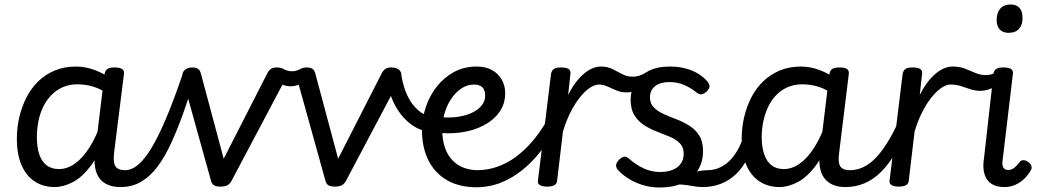

<svg xmlns="http://www.w3.org/2000/svg" viewBox="-20 -815 4616 854"><path d="M223 17Q173 17 135 -7.5Q97 -32 76 -80Q55 -128 55 -198Q55 -248 66 -294.5Q77 -341 98 -382Q119 -423 150.5 -453.5Q182 -484 224 -501.5Q266 -519 318 -519Q360 -519 401.5 -503.5Q443 -488 477 -462L472 -388Q431 -419 395.5 -429.5Q360 -440 324 -440Q289 -440 260 -427.5Q231 -415 209 -392.5Q187 -370 172.5 -340.5Q158 -311 151 -276.5Q144 -242 144 -205Q144 -161 154.5 -129Q165 -97 187 -80Q209 -63 242 -63Q279 -63 313.5 -87.5Q348 -112 378.5 -160Q409 -208 433 -279L452 -222Q424 -131 385 -79Q346 -27 304 -5Q262 17 223 17ZM516 17Q483 17 459 6.5Q435 -4 421 -24Q407 -44 402.5 -73.5Q398 -103 403 -141L445 -485Q448 -502 458 -508.5Q468 -515 489 -515Q514 -515 524 -507.5Q534 -500 531 -483L488 -140Q482 -94 493 -76Q504 -58 536 -58Q548 -58 553.5 -46.5Q559 -35 557 -20.5Q555 -6 545 5.5Q535 17 516 17Z M516 17Q503 17 498 5.5Q493 -6 495.5 -20.5Q498 -35 508 -46.5Q518 -58 536 -58Q567 -58 597 -84.5Q627 -111 658 -164Q689 -217 722.5 -297.5Q756 -378 793 -487Q797 -502 813 -502Q829 -502 841.5 -493Q854 -484 850 -471Q822 -388 796 -314.5Q770 -241 742 -180Q714 -119 681.5 -75Q649 -31 608.5 -7Q568 17 516 17Z M961 15Q939 15 930 8Q921 1 918 -13L792 -466Q787 -487 799 -501Q811 -515 835 -515Q851 -515 860.5 -509Q870 -503 874 -486L975 -109L1169 -489Q1177 -504 1186.5 -509.5Q1196 -515 1211 -515Q1239 -515 1250 -500.5Q1261 -486 1251 -466L1010 -11Q1004 1 993 8Q982 15 961 15Z M1273 -431Q1257 -431 1242.5 -436Q1228 -441 1216 -448Q1205 -455 1205.5 -466.5Q1206 -478 1212 -488.5Q1218 -499 1226.5 -505.5Q1235 -512 1239 -509Q1248 -504 1258 -501Q1268 -498 1279 -498Q1289 -498 1299 -501Q1309 -504 1318 -509Q1325 -514 1333 -503Q1341 -492 1342.5 -476Q1344 -460 1330 -450Q1319 -441 1303 -436Q1287 -431 1273 -431Z M1470 15Q1448 15 1439 8Q1430 1 1427 -13L1301 -466Q1296 -487 1308 -501Q1320 -515 1344 -515Q1360 -515 1369.5 -509Q1379 -503 1383 -486L1484 -109L1678 -489Q1686 -504 1695.5 -509.5Q1705 -515 1720 -515Q1748 -515 1759 -500.5Q1770 -486 1760 -466L1519 -11Q1513 1 1502 8Q1491 15 1470 15Z M1876 -230Q1834 -241 1803 -266Q1772 -291 1750.5 -324Q1729 -357 1717 -393.5Q1705 -430 1701 -464Q1699 -478 1707.5 -487Q1716 -496 1729 -500Q1742 -504 1752 -502Q1762 -500 1764 -491Q1768 -458 1778 -426Q1788 -394 1804.5 -367Q1821 -340 1844 -321.5Q1867 -303 1895 -296Q1908 -293 1911 -281.5Q1914 -270 1910.5 -257Q1907 -244 1898 -235.5Q1889 -227 1876 -230Z M1915 -297Q1960 -290 2000 -293.5Q2040 -297 2071.5 -310Q2103 -323 2120.5 -343.5Q2138 -364 2138 -390Q2138 -416 2124.5 -427.5Q2111 -439 2089 -439Q2057 -439 2030.5 -420.5Q2004 -402 1985 -372.5Q1966 -343 1956.5 -308Q1947 -273 1947 -240Q1947 -193 1959 -158.5Q1971 -124 1993 -101.5Q2015 -79 2044 -68.5Q2073 -58 2106 -58Q2120 -58 2126.5 -46.5Q2133 -35 2132.5 -20Q2132 -5 2124 6.5Q2116 18 2102 18Q2022 18 1967.5 -14Q1913 -46 1885 -103Q1857 -160 1857 -235Q1857 -287 1873.5 -337.5Q1890 -388 1922 -429Q1954 -470 1999 -494.5Q2044 -519 2101 -519Q2138 -519 2166 -504.5Q2194 -490 2210.5 -463Q2227 -436 2227 -400Q2227 -352 2200.5 -315.5Q2174 -279 2129 -256Q2084 -233 2027 -225.5Q1970 -218 1908 -227Z M2096 18Q2087 18 2082 6.5Q2077 -5 2078 -20Q2079 -35 2085 -46.5Q2091 -58 2101 -58Q2149 -58 2192.5 -73.5Q2236 -89 2274 -117Q2312 -145 2345 -183Q2378 -221 2405 -266Q2411 -275 2423 -271.5Q2435 -268 2444 -259Q2453 -250 2448 -241Q2421 -189 2385 -142.5Q2349 -96 2305 -60Q2261 -24 2209 -3Q2157 18 2096 18Z M2413 15Q2394 15 2382 8.5Q2370 2 2373 -14L2431 -487Q2434 -502 2444 -508.5Q2454 -515 2474 -515Q2500 -515 2510 -507.5Q2520 -500 2517 -484L2507 -393Q2523 -424 2540.5 -447.5Q2558 -471 2577 -487Q2596 -503 2615 -511Q2634 -519 2653 -519Q2672 -519 2680.5 -507Q2689 -495 2687.5 -479Q2686 -463 2675 -451Q2664 -439 2644 -439Q2625 -439 2603 -424Q2581 -409 2559 -381.5Q2537 -354 2517.5 -315.5Q2498 -277 2484 -230L2458 -11Q2457 2 2446 8.5Q2435 15 2413 15Z M2768 -404Q2743 -404 2721.5 -413Q2700 -422 2681.5 -430.5Q2663 -439 2644 -439Q2625 -439 2617.5 -451Q2610 -463 2611.5 -479Q2613 -495 2623.5 -507Q2634 -519 2653 -519Q2682 -519 2704 -508Q2726 -497 2747 -485.5Q2768 -474 2793 -474Q2811 -474 2826.5 -479.5Q2842 -485 2860 -495Q2873 -502 2882.5 -493.5Q2892 -485 2894 -470.5Q2896 -456 2883 -447Q2864 -433 2843 -423Q2822 -413 2802.5 -408.5Q2783 -404 2768 -404Z M2985 -19Q3017 -33 3042 -41.5Q3067 -50 3088 -54Q3109 -58 3126 -58Q3135 -58 3137 -46.5Q3139 -35 3135 -20.5Q3131 -6 3123 5.5Q3115 17 3105 17Q3083 17 3060.5 12.5Q3038 8 3013.5 6Q2989 4 2959 13ZM2914 19Q2873 19 2837 7.5Q2801 -4 2772.5 -22.5Q2744 -41 2727 -61Q2720 -69 2720.5 -80.5Q2721 -92 2734 -105Q2746 -116 2756 -118Q2766 -120 2777 -110Q2807 -83 2842 -66.5Q2877 -50 2915 -50Q2947 -50 2970.5 -59Q2994 -68 3007.5 -86.5Q3021 -105 3021 -131Q3021 -160 3004 -177.5Q2987 -195 2960 -206.5Q2933 -218 2902.5 -229.5Q2872 -241 2845.5 -258Q2819 -275 2802 -302Q2785 -329 2785 -373Q2785 -413 2805 -446Q2825 -479 2864 -499Q2903 -519 2959 -519Q3000 -519 3033 -509.5Q3066 -500 3089.5 -484.5Q3113 -469 3127 -452Q3137 -439 3136 -429.5Q3135 -420 3123 -408Q3111 -397 3101 -395.5Q3091 -394 3079 -403Q3053 -424 3023.5 -437Q2994 -450 2957 -450Q2917 -450 2894 -432Q2871 -414 2871 -382Q2871 -355 2888 -337.5Q2905 -320 2931.5 -308Q2958 -296 2988.5 -284.5Q3019 -273 3046 -256Q3073 -239 3090 -212.5Q3107 -186 3107 -143Q3107 -95 3084 -58Q3061 -21 3017.5 -1Q2974 19 2914 19Z M3106 17Q3092 17 3085.5 5.5Q3079 -6 3081 -20.5Q3083 -35 3094 -46.5Q3105 -58 3126 -58Q3153 -58 3177.5 -68Q3202 -78 3223 -98Q3244 -118 3261 -147.5Q3278 -177 3289 -217Q3293 -231 3306 -233.5Q3319 -236 3330 -229Q3341 -222 3338 -208Q3326 -152 3304 -109.5Q3282 -67 3252 -39Q3222 -11 3185 3Q3148 17 3106 17Z M3447 17Q3397 17 3359 -7.5Q3321 -32 3300 -80Q3279 -128 3279 -198Q3279 -248 3290 -294.5Q3301 -341 3322 -382Q3343 -423 3375 -453.5Q3407 -484 3448.5 -501.5Q3490 -519 3542 -519Q3584 -519 3625.5 -503.5Q3667 -488 3701 -462L3696 -388Q3655 -419 3619.5 -429.5Q3584 -440 3549 -440Q3513 -440 3484 -427.5Q3455 -415 3433 -392.5Q3411 -370 3397 -340.5Q3383 -311 3375.5 -276.5Q3368 -242 3368 -205Q3368 -161 3379 -129Q3390 -97 3411.5 -80Q3433 -63 3466 -63Q3503 -63 3537.5 -87.5Q3572 -112 3602.5 -160Q3633 -208 3657 -279L3676 -222Q3648 -131 3609 -79Q3570 -27 3528 -5Q3486 17 3447 17ZM3740 17Q3707 17 3683.5 6.5Q3660 -4 3645.5 -24Q3631 -44 3626.5 -73.5Q3622 -103 3627 -141L3669 -485Q3672 -502 3682 -508.5Q3692 -515 3713 -515Q3738 -515 3748 -507.5Q3758 -500 3755 -483L3713 -140Q3706 -94 3717 -76Q3728 -58 3760 -58Q3772 -58 3777.5 -46.5Q3783 -35 3781 -20.5Q3779 -6 3769 5.5Q3759 17 3740 17Z M3740 17Q3726 17 3719.5 5.5Q3713 -6 3715 -20.5Q3717 -35 3728 -46.5Q3739 -58 3760 -58Q3790 -58 3818.5 -71Q3847 -84 3873.5 -111Q3900 -138 3926 -179.5Q3952 -221 3977 -276Q3984 -290 3996 -289.5Q4008 -289 4016 -279.5Q4024 -270 4020 -258Q3994 -188 3963.5 -136Q3933 -84 3898.5 -50Q3864 -16 3824.5 0.5Q3785 17 3740 17Z M3977 15Q3958 15 3946 8.5Q3934 2 3937 -14L3995 -487Q3998 -502 4008 -508.5Q4018 -515 4038 -515Q4064 -515 4074 -507.5Q4084 -500 4081 -484L4071 -393Q4087 -424 4104.5 -447.5Q4122 -471 4141 -487Q4160 -503 4179 -511Q4198 -519 4217 -519Q4236 -519 4244.5 -507Q4253 -495 4251.5 -479Q4250 -463 4239 -451Q4228 -439 4208 -439Q4189 -439 4167 -424Q4145 -409 4123 -381.5Q4101 -354 4081.5 -315.5Q4062 -277 4048 -230L4022 -11Q4021 2 4010 8.5Q3999 15 3977 15Z M4341 -411Q4317 -411 4295 -418.5Q4273 -426 4252.5 -432.5Q4232 -439 4209 -439Q4190 -439 4182 -451Q4174 -463 4175.5 -479Q4177 -495 4187.5 -507Q4198 -519 4217 -519Q4248 -519 4271.5 -510Q4295 -501 4317.5 -491Q4340 -481 4365 -481Q4380 -481 4390 -484.5Q4400 -488 4408 -494Q4421 -505 4431.5 -499.5Q4442 -494 4445 -481Q4448 -468 4437 -456Q4409 -429 4385.5 -420Q4362 -411 4341 -411Z M4448 17Q4393 17 4370 -17Q4347 -51 4357 -113L4399 -487Q4401 -502 4411.5 -508.5Q4422 -515 4442 -515Q4468 -515 4478 -507.5Q4488 -500 4485 -484L4440 -106Q4436 -82 4442.5 -70.5Q4449 -59 4464 -59Q4476 -59 4484.5 -64Q4493 -69 4501 -77.5Q4509 -86 4517 -96Q4523 -103 4533.5 -102.5Q4544 -102 4554 -94Q4566 -85 4568 -75Q4570 -65 4564 -56Q4552 -35 4534.5 -18.5Q4517 -2 4495 7.5Q4473 17 4448 17ZM4466 -669Q4441 -669 4427 -683.5Q4413 -698 4413 -727Q4413 -757 4428.5 -776Q4444 -795 4476 -795Q4500 -795 4514 -780.5Q4528 -766 4528 -736Q4529 -707 4513.5 -688Q4498 -669 4466 -669Z"/></svg>

Font: Playwrite GB J
Style: Italic
Weight: 400
Italic angle: -7.01216°
Designer: Veronika Burian, José Scaglione
Foundry: TypeTogether
Version: Version 1.002